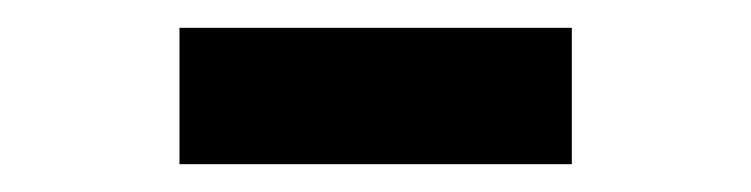

<svg xmlns="http://www.w3.org/2000/svg" viewBox="-20 -703 540 138"><path d="M109 -585V-683H391V-585Z"/></svg>

Font: Radio Canada Condensed SemiBold
Style: Regular
Weight: 600
Width: 3
Designer: Charles Daoud, Etienne Aubert Bonn, Alexandre Saumier Demers, Jacques Le Bailly
Foundry: Radio-Canada
Version: Version 2.104; ttfautohint (v1.8.4.7-5d5b);gftools[0.9.28.de